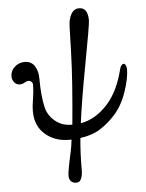

<svg xmlns="http://www.w3.org/2000/svg" viewBox="-59 -707 750 985"><g transform="rotate(-5 315.5 -215.0)"><path d="M9.8 -341.8Q9.8 -370.6 31.7 -390.4Q53.7 -410.2 83 -410.2Q117.2 -410.2 134.3 -384Q151.4 -357.9 151.4 -320.3Q151.4 -230 165 -170.9Q174.8 -127.9 210.4 -98.1Q246.1 -68.4 294.9 -68.4H299.3Q302.7 -100.1 308.1 -166Q317.9 -281.2 321.8 -358.2Q325.7 -435.1 329.1 -571.3Q330.1 -609.4 344.5 -634.8Q358.9 -660.2 385.7 -660.2Q430.7 -660.2 430.7 -593.3Q430.7 -573.2 390.6 -359.4Q357.4 -182.6 343.3 -71.8Q421.9 -85.4 485.4 -157.2Q541 -220.2 568.8 -332Q571.3 -342.8 577.1 -349.6Q583 -356.4 588.9 -356.4Q594.7 -356.4 599.1 -347.2Q603.5 -337.9 603.5 -327.1Q603.5 -279.8 579.8 -211.2Q556.2 -142.6 515.6 -97.7Q480.5 -58.6 438.2 -31.7Q396 -4.9 334.5 3.4Q327.1 74.2 327.1 168.5Q327.1 194.3 319.3 212.2Q311.5 230 295.4 230Q276.9 230 266.8 219.7Q256.8 209.5 256.8 190.9Q256.8 167.5 278.8 69.3Q284.2 44.9 288.6 7.8H277.3Q203.1 7.8 153.3 -35.4Q103.5 -78.6 103.5 -153.8Q103.5 -182.6 111.3 -229Q116.2 -257.8 116.2 -290Q116.2 -298.8 110.1 -305.2Q104 -311.5 95.7 -311.5Q85.4 -311.5 75.2 -305.2Q62.5 -297.4 48.3 -297.4Q32.2 -297.4 21 -311Q9.8 -324.7 9.8 -341.8Z"/></g></svg>

Font: Theano Old Style
Style: Regular
Weight: 400
Designer: Alexey Kryukov
Version: Version 2.00